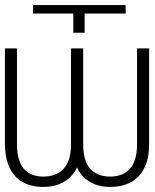

<svg xmlns="http://www.w3.org/2000/svg" viewBox="-20 -732 616 762"><path d="M271 -678.2H111.3V-711.9H478.5L479 -678.2H315.9V-602.1H271ZM261.7 -540H303.2V-160.6Q303.2 -75.7 262.5 -33Q221.7 9.8 151.9 9.8Q104.5 9.8 70.6 -9Q36.6 -27.8 18.3 -65.7Q0 -103.5 -0.5 -160.6V-540H47.4V-160.6Q47.4 -94.2 74.2 -62.7Q101.1 -31.2 151.9 -31.2Q204.1 -31.2 233.2 -63Q262.2 -94.7 261.7 -160.6ZM523.9 -540H571.8V-160.6Q571.8 -103.5 553 -65.7Q534.2 -27.8 499.5 -9Q464.8 9.8 417 9.8Q348.1 9.8 308.3 -33Q268.6 -75.7 268.6 -160.6V-540H310.1V-160.6Q309.6 -94.7 337.6 -63Q365.7 -31.2 417 -31.2Q468.3 -31.2 496.1 -62.7Q523.9 -94.2 523.9 -160.6Z"/></svg>

Font: Inter Tight ExtraLight
Style: Regular
Weight: 250
Designer: Rasmus Andersson
Foundry: rsms
Version: Version 3.004